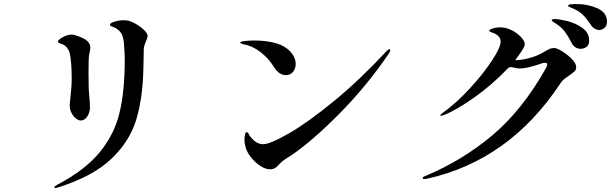

<svg xmlns="http://www.w3.org/2000/svg" viewBox="-20 -875 3040 948"><path d="M248 49Q248 45 265 36Q401 -36 473 -124Q545 -212 570.5 -319.5Q596 -427 596 -579Q596 -610 592 -660Q591 -680 584 -699Q577 -718 562 -729Q550 -738 540 -741.5Q530 -745 526.5 -746.5Q523 -748 523 -753Q523 -761 545 -768Q567 -775 589 -775Q600 -775 614 -773Q647 -763 678 -738.5Q709 -714 709 -697Q709 -690 701 -672Q697 -663 693.5 -652.5Q690 -642 690 -633L689 -584Q688 -568 688 -537Q685 -389 652 -282Q619 -175 528.5 -89.5Q438 -4 268 50Q259 53 253 53Q248 53 248 49ZM324 -356 326 -377Q334 -446 334 -484Q334 -571 324 -614Q312 -651 281 -659Q274 -661 270 -664Q266 -667 266 -670Q266 -675 276.5 -683Q287 -691 302.5 -697.5Q318 -704 334 -704Q346 -704 355 -700Q396 -687 411 -672.5Q426 -658 426 -640Q426 -632 423.5 -621.5Q421 -611 420 -605Q417 -585 417 -519Q417 -464 418 -438L421 -398Q424 -370 424 -343Q424 -320 411 -300Q398 -280 378 -280Q368 -280 355 -290Q342 -300 333 -317.5Q324 -335 324 -356Z M1332 -545Q1306 -587 1266 -618Q1226 -649 1183 -656Q1166 -661 1166 -664Q1166 -670 1189 -672.5Q1212 -675 1237 -675Q1282 -675 1325 -666Q1368 -657 1396 -636Q1417 -620 1428.5 -600Q1440 -580 1440 -559Q1440 -537 1427 -520.5Q1414 -504 1392 -504Q1357 -504 1332 -545ZM1187 -184Q1187 -204 1191 -215Q1192 -222 1198 -222Q1204 -222 1206 -217Q1212 -203 1226 -189Q1250 -163 1279 -163Q1314 -163 1407.5 -217Q1501 -271 1628.5 -375.5Q1756 -480 1888 -622Q1898 -632 1903 -632Q1907 -632 1907 -628Q1907 -621 1898 -608Q1790 -449 1654 -312Q1518 -175 1415 -106Q1409 -102 1396 -94Q1383 -86 1374 -78.5Q1365 -71 1355 -60Q1338 -39 1314 -39Q1291 -39 1265 -56Q1239 -73 1219 -98.5Q1199 -124 1193 -147Q1187 -167 1187 -184Z M2977 -767Q2977 -748 2965 -737.5Q2953 -727 2938 -727Q2927 -727 2915.5 -734Q2904 -741 2897 -753Q2875 -785 2858.5 -801.5Q2842 -818 2816 -830Q2807 -834 2800 -837Q2793 -840 2789 -842Q2785 -844 2785 -847Q2785 -852 2796.5 -853.5Q2808 -855 2828 -855Q2883 -855 2930 -834Q2977 -813 2977 -767ZM2889 -675Q2889 -654 2876.5 -644Q2864 -634 2847 -634Q2833 -634 2821 -641.5Q2809 -649 2802 -664Q2785 -697 2769 -718.5Q2753 -740 2727 -757Q2721 -761 2712.5 -766.5Q2704 -772 2704 -775Q2704 -781 2719 -781Q2740 -781 2781 -771Q2822 -761 2855.5 -737Q2889 -713 2889 -675ZM2825 -544Q2825 -531 2816.5 -522.5Q2808 -514 2791 -503Q2775 -492 2765.5 -484.5Q2756 -477 2748 -465Q2496 -82 2086 8L2075 9Q2067 9 2067 4Q2067 -2 2080 -6Q2262 -82 2410.5 -206.5Q2559 -331 2676 -539Q2682 -551 2682 -557Q2682 -565 2672 -565Q2665 -565 2658 -563Q2620 -550 2594 -543.5Q2568 -537 2546 -537Q2531 -537 2514 -542Q2506 -544 2503 -544Q2493 -544 2485 -535Q2412 -458 2323.5 -395Q2235 -332 2172 -307Q2160 -303 2158 -303Q2154 -303 2154 -306Q2154 -309 2169 -320Q2232 -365 2298.5 -437Q2365 -509 2408.5 -575Q2452 -641 2452 -670Q2452 -686 2440 -697.5Q2428 -709 2408 -715Q2396 -719 2396 -724Q2396 -728 2408 -733Q2429 -740 2451 -740Q2478 -740 2506 -726Q2534 -712 2552.5 -692Q2571 -672 2571 -656Q2571 -648 2561 -631Q2558 -626 2553 -619Q2548 -612 2542 -603Q2532 -590 2524 -578H2525Q2555 -578 2592.5 -588Q2630 -598 2660 -615Q2683 -629 2693.5 -633.5Q2704 -638 2716 -638Q2729 -638 2756 -621.5Q2783 -605 2804 -583Q2825 -561 2825 -544Z"/></svg>

Font: Shippori Mincho B1 SemiBold
Style: Regular
Weight: 600
Designer: FONTDASU
Foundry: FONTDASU / Google Inc. / but / Adobe
Version: Version 3.110; ttfautohint (v1.8.3)